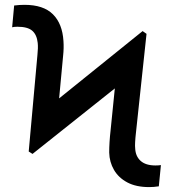

<svg xmlns="http://www.w3.org/2000/svg" viewBox="-20 -757 708 787"><path d="M113.3 -126.1 97.7 -136 140.3 -287.6 564.6 -629.6 580.6 -618.3 535.9 -462.4ZM97.7 -136 133.5 -532.7Q134.9 -546.2 135.3 -558.2Q135.7 -570.3 134.6 -581Q131 -614.7 112.2 -631Q93.4 -647.4 51.1 -647.4Q43.7 -647.4 38.9 -646.8Q34.1 -646.3 29.8 -645.2L38 -734.4Q47.9 -735.8 59.3 -736.5Q70.7 -737.2 80.3 -737.2Q158 -737.2 196.9 -698.5Q235.8 -659.8 240.1 -588.8Q241.1 -574.9 240.8 -559.5Q240.4 -544 238.6 -527.3L212.4 -247.5ZM591.6 9.9Q538 9.9 502 -9.2Q465.9 -28.4 447.3 -60.5Q428.6 -92.7 427.6 -131.7Q427.6 -151.3 429 -174.4Q430.4 -197.4 433.2 -221.9L459.5 -481.9L580.6 -618.3L537.6 -216.3Q534.8 -192.1 533.9 -174.5Q533 -157 534.1 -149.1Q535.5 -116.5 556.3 -97.7Q577.1 -78.8 617.2 -78.8Q623.2 -78.8 629.3 -79.2Q635.3 -79.5 639.6 -80.3L631 6.7Q621.1 8.2 610.6 9.1Q600.1 9.9 591.6 9.9Z"/></svg>

Font: InterMG Medium
Style: Regular
Weight: 500
Designer: Rasmus Andersson
Foundry: rsms
Version: Version 3.019;December 26, 2023;FontCreator 15.0.0.2955 64-b